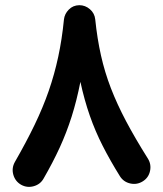

<svg xmlns="http://www.w3.org/2000/svg" viewBox="-20 -659 640 752"><path d="M539.1 51.3Q516.6 65.4 490.2 59.6Q463.9 53.7 449.7 31.2Q411.1 -30.8 382.1 -87.9Q353 -145 331.8 -205.8Q310.5 -266.6 294.9 -338.4Q280.3 -264.2 260.5 -201.9Q240.7 -139.6 213.9 -81.1Q187 -22.5 150.9 40Q138.2 63 112.1 70.3Q85.9 77.6 62.5 64.5Q39.6 51.3 32.2 25.4Q24.9 -0.5 38.1 -24.4Q83 -102.5 115.7 -170.4Q148.4 -238.3 170.9 -303.2Q193.4 -368.2 208 -436.3Q222.7 -504.4 230.5 -583Q232.9 -604.5 249.3 -621.3Q265.6 -638.2 290.5 -638.7Q314 -638.7 332.3 -622.8Q350.6 -606.9 353 -583Q360.8 -507.3 375.5 -441.9Q390.1 -376.5 414.3 -313.7Q438.5 -251 473.9 -184.1Q509.3 -117.2 559.1 -38.1Q573.2 -15.6 567.6 10.7Q562 37.1 539.1 51.3Z"/></svg>

Font: Mikhak-DS1-FD Bold
Style: Bold
Weight: 700
Designer: Amin Abedi
Version: Version 3.2